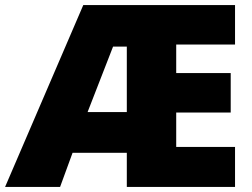

<svg xmlns="http://www.w3.org/2000/svg" viewBox="-25 -734 991 754"><path d="M898 0H473V-134H260L211 0H-5L302 -714H898V-559H667V-447H881V-292H667V-157H898ZM319 -294H473V-551H419Z"/></svg>

Font: Noto Sans Lao Black
Style: Regular
Weight: 900
Designer: Monotype Design Team
Foundry: Monotype Imaging Inc.
Version: Version 2.003; ttfautohint (v1.8.4.7-5d5b)